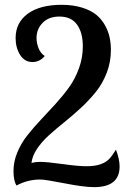

<svg xmlns="http://www.w3.org/2000/svg" viewBox="-20 -769 545 798"><path d="M147 -96.2Q174.3 -96.2 239.5 -87.2Q304.7 -78.1 338.9 -78.1Q374.5 -78.1 397.5 -86.2Q420.4 -94.2 433.3 -107.7Q446.3 -121.1 461.9 -147Q477.1 -107.4 477.1 -77.1Q477.1 8.8 371.1 8.8Q328.6 8.8 248 -7.1Q167.5 -22.9 147.9 -22.9Q94.7 -22.9 48.8 2Q36.1 -17.1 36.1 -58.1Q36.1 -97.7 52 -135.7Q67.9 -173.8 93.3 -206.1Q118.7 -238.3 149.4 -270.8Q180.2 -303.2 210.9 -337.2Q241.7 -371.1 267.1 -406.2Q292.5 -441.4 308.3 -485.4Q324.2 -529.3 324.2 -576.2Q324.2 -633.8 300 -667Q275.9 -700.2 227.1 -700.2Q182.6 -700.2 157.2 -674.1Q131.8 -647.9 131.8 -610.8Q131.8 -590.8 139.9 -569.6Q147.9 -548.3 166 -536.1Q145 -511.2 115.2 -511.2Q82 -511.2 63.5 -541Q44.9 -570.8 44.9 -610.8Q44.9 -675.3 95.7 -712.2Q146.5 -749 235.8 -749Q283.7 -749 320.6 -737.5Q357.4 -726.1 379.6 -708Q401.9 -689.9 416 -664.6Q430.2 -639.2 435.5 -614Q440.9 -588.9 440.9 -561Q440.9 -511.2 423.6 -466.3Q406.2 -421.4 378.4 -387Q350.6 -352.5 316.7 -321Q282.7 -289.6 248 -261.7Q213.4 -233.9 184.1 -207.5Q154.8 -181.2 134.5 -151.4Q114.3 -121.6 110.8 -91.8Q127.4 -96.2 147 -96.2Z"/></svg>

Font: Lobster Two
Style: Regular
Weight: 400
Designer: Pablo Impallari
Foundry: Pablo Impallari. www.impallari.com
Version: Version 1.006